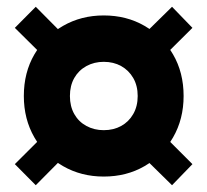

<svg xmlns="http://www.w3.org/2000/svg" viewBox="-20 -586 616 572"><path d="M24.2 -503 123.5 -404.7 185 -466.5 86.5 -565.8ZM86.5 -34.2 185 -133.5 123.5 -196 24.2 -97ZM454.3 -404.7 553.3 -503 492.5 -565.8 391.5 -466.5ZM391.5 -133.5 492.5 -34.2 553.3 -97 454.3 -196ZM51 -300Q51 -231 82.5 -176.5Q114 -122 168 -91Q222 -60 289 -60Q357 -60 410.5 -91Q464 -122 495.5 -176.5Q527 -231 527 -300Q527 -370 495.5 -424Q464 -478 410.5 -509Q357 -540 289 -540Q222 -540 168 -509Q114 -478 82.5 -424Q51 -370 51 -300ZM188.3 -300Q188.3 -330.8 201.3 -353.7Q214.3 -376.5 237.5 -389.2Q260.7 -401.8 289 -401.8Q318.3 -401.8 341 -389.2Q363.7 -376.5 376.9 -353.7Q390.2 -330.8 390.2 -300Q390.2 -269.2 376.9 -246.2Q363.7 -223.2 341 -210.7Q318.3 -198.2 289 -198.2Q260.7 -198.2 237.5 -210.7Q214.3 -223.2 201.3 -246.2Q188.3 -269.2 188.3 -300Z"/></svg>

Font: Jost* Book
Style: Regular
Weight: 400
Version: Version 3.000